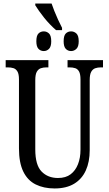

<svg xmlns="http://www.w3.org/2000/svg" viewBox="-20 -1053 613 1083"><path d="M296 -883Q280 -897 262.5 -915Q245 -933 229 -953Q213 -973 200 -991.5Q187 -1010 179 -1023V-1033H271Q277 -1015 286.5 -991Q296 -967 307.5 -942Q319 -917 330 -896V-883ZM227 -765Q209 -765 197 -777.5Q185 -790 185 -820Q185 -852 197 -864Q209 -876 227 -876Q244 -876 256.5 -864Q269 -852 269 -820Q269 -790 256.5 -777.5Q244 -765 227 -765ZM381 -765Q363 -765 351 -777.5Q339 -790 339 -820Q339 -852 351 -864Q363 -876 381 -876Q398 -876 411 -864Q424 -852 424 -820Q424 -790 411 -777.5Q398 -765 381 -765ZM288 10Q227 10 181.5 -12.5Q136 -35 111.5 -85Q87 -135 87 -216V-605Q87 -635 78.5 -649.5Q70 -664 56 -668.5Q42 -673 23 -673H12V-714H253V-673H243Q224 -673 210 -668Q196 -663 187.5 -648Q179 -633 179 -601V-210Q179 -122 214.5 -85.5Q250 -49 307 -49Q351 -49 378.5 -70Q406 -91 420 -127Q434 -163 434 -208V-605Q434 -635 426 -649.5Q418 -664 404 -668.5Q390 -673 371 -673H361V-714H561V-673H550Q531 -673 517 -668Q503 -663 494.5 -648Q486 -633 486 -601V-206Q486 -140 464 -91.5Q442 -43 398 -16.5Q354 10 288 10Z"/></svg>

Font: Noto Serif ExtraCondensed
Style: Regular
Weight: 400
Width: 2
Designer: Monotype Design Team
Foundry: Monotype Imaging Inc.
Version: Version 2.013